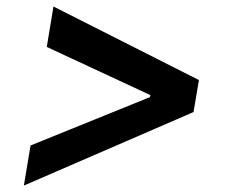

<svg xmlns="http://www.w3.org/2000/svg" viewBox="-20 -583 692 589"><path d="M573.7 -239.3 53.2 -13.7 73.7 -136.7 443.8 -286.6 439.5 -280.3 441.9 -296.4 444.8 -289.6 123.5 -439 144 -563 590.3 -337.4Z"/></svg>

Font: Inter 28pt SemiBold
Style: Italic
Weight: 600
Italic angle: -9.3988°
Designer: Rasmus Andersson
Foundry: rsms
Version: Version 4.001;git-66647c0bb